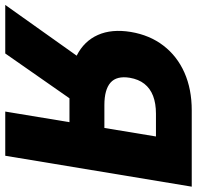

<svg xmlns="http://www.w3.org/2000/svg" viewBox="-58 -738 768 749"><g transform="rotate(90 326.5 -364.0)"><path d="M387.7 0 484.9 -587.9H396Q356 -587.9 326.7 -576.7Q297.4 -565.4 279.5 -542.7Q261.7 -520 255.9 -485.8Q247.6 -434.6 274.9 -410.6Q302.2 -386.7 362.3 -386.7H521L498 -250.5H308.1Q224.6 -250.5 168.7 -279.1Q112.8 -307.6 88.9 -361.3Q64.9 -415 77.1 -489.7Q89.4 -563.5 130.4 -616.9Q171.4 -670.4 235.8 -699Q300.3 -727.5 382.8 -727.5H680.7L560.1 0ZM-28.3 0 208 -332.5H393.1L161.1 0Z"/></g></svg>

Font: Inter ExtraBold
Style: Italic
Weight: 800
Italic angle: -9.3988°
Designer: Rasmus Andersson
Foundry: rsms
Version: Version 4.001;git-66647c0bb